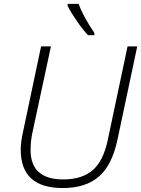

<svg xmlns="http://www.w3.org/2000/svg" viewBox="-20 -951 721 981"><path d="M681.2 -713.9 580.1 -236.8Q551.8 -105 483.9 -47.6Q416 9.8 300.8 9.8Q85.9 9.8 85.9 -186Q85.9 -226.6 99.1 -284.2L189.9 -713.9H240.2L146 -274.9Q136.2 -231.4 136.2 -185.1Q136.2 -34.2 303.2 -34.2Q398.4 -34.2 453.4 -81.3Q508.3 -128.4 530.8 -236.8L631.8 -713.9ZM461.9 -771H429.7Q405.3 -796.4 374 -841.6Q342.8 -886.7 325.7 -920.9V-931.2H381.8Q404.3 -868.2 461.9 -783.2Z"/></svg>

Font: TypoPRO Open Sans
Style: Italic
Weight: 300
Italic angle: -12°
Foundry: Ascender Corporation
Version: Version 1.10